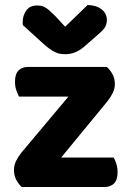

<svg xmlns="http://www.w3.org/2000/svg" viewBox="-20 -749 519 769"><path d="M67 0Q53 -13 44.5 -30Q36 -47 36 -68Q36 -87 44.5 -104.5Q53 -122 66 -138L254 -362H56Q51 -372 45.5 -387.5Q40 -403 40 -421Q40 -453 54.5 -467Q69 -481 92 -481H408Q422 -468 431 -451Q440 -434 440 -412Q440 -394 431.5 -376.5Q423 -359 410 -343L225 -118H435Q441 -109 446 -93Q451 -77 451 -60Q451 -28 436.5 -14Q422 0 399 0ZM241 -642 331 -729Q366 -728 387 -711.5Q408 -695 408 -669Q408 -649 397.5 -635.5Q387 -622 364 -603L316 -561Q281 -532 243 -532Q231 -532 221 -533.5Q211 -535 200 -540.5Q189 -546 176.5 -555Q164 -564 148 -579L72 -648Q71 -650 71 -654Q71 -658 71 -662Q71 -686 85 -706.5Q99 -727 129 -727Q138 -727 145.5 -725.5Q153 -724 161.5 -719Q170 -714 179.5 -705.5Q189 -697 202 -684Z"/></svg>

Font: Baloo Tammudu 2
Style: Bold
Weight: 700
Designer: Maithili Shingre, Omkar Shende and Ek Type
Foundry: Ek Type
Version: Version 1.640;hotconv 1.0.111;makeotfexe 2.5.65597; ttfautoh